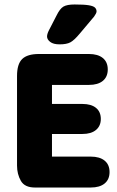

<svg xmlns="http://www.w3.org/2000/svg" viewBox="-20 -837 522 857"><path d="M212 -458H377Q417 -458 439 -476Q461 -494 461 -527Q461 -560 439 -578Q417 -596 377 -596H154Q102 -596 79 -573.5Q56 -551 56 -498V-98Q56 -60 73 -30Q90 0 136 0H385Q425 0 447 -18Q469 -36 469 -69Q469 -102 447 -120Q425 -138 385 -138H212V-239H348Q387 -239 408.5 -257Q430 -275 430 -306Q430 -338 408.5 -355.5Q387 -373 348 -373H212ZM411 -786Q411 -796 404 -803Q397 -810 376.5 -813.5Q356 -817 313 -817Q279 -817 263 -807.5Q247 -798 232 -767L198 -701Q190 -685 190 -674Q190 -661 204 -650Q218 -639 246 -639Q277 -639 294 -648Q311 -657 336 -687L400 -763Q405 -770 408 -776Q411 -782 411 -786Z"/></svg>

Font: Beiruti Black
Style: Regular
Weight: 900
Designer: Arlette Boutros
Foundry: Boutros
Version: Version 1.41